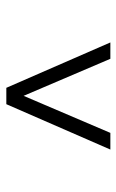

<svg xmlns="http://www.w3.org/2000/svg" viewBox="102 -810 377 622"><g transform="rotate(-90 291.0 -499.5)"><path d="M117 -331 264 -668H317L464 -331H411L291 -612L171 -331Z"/></g></svg>

Font: Gantari Light
Style: Regular
Weight: 300
Designer: Anugrah Pasau
Foundry: Lafontype
Version: Version 1.000; ttfautohint (v1.8.3)